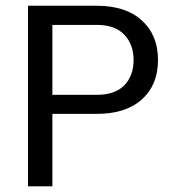

<svg xmlns="http://www.w3.org/2000/svg" viewBox="-20 -660 617 680"><path d="M165.5 -571.8V-324.2H323.7Q387.2 -324.2 420.2 -357.9Q453.1 -391.6 453.1 -447.3Q453.1 -502.9 419.9 -537.4Q386.7 -571.8 323.7 -571.8ZM323.7 -256.8H165.5V0H79.1V-639.6H323.7Q425.3 -639.6 482.4 -587.6Q539.6 -535.6 539.6 -447.5Q539.6 -359.4 482.7 -308.1Q425.8 -256.8 323.7 -256.8Z"/></svg>

Font: Yantramanav
Style: Regular
Weight: 400
Version: Version 1.000;PS 1.0;hotconv 1.0.72;makeotf.lib2.5.5900; ttf